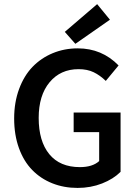

<svg xmlns="http://www.w3.org/2000/svg" viewBox="-20 -901 668 933"><path d="M356.9 12.2Q290.5 12.2 234.1 -10.3Q177.7 -32.7 136.5 -75Q95.2 -117.2 72 -181.4Q48.8 -245.6 48.8 -325.2Q48.8 -403.8 72.8 -468.5Q96.7 -533.2 138.2 -576.2Q179.7 -619.1 236.3 -642.6Q293 -666 357.9 -666Q475.1 -666 556.2 -583L494.1 -507.8Q465.8 -535.2 435.1 -550Q404.3 -564.9 361.8 -564.9Q273.9 -564.9 220.9 -501.2Q168 -437.5 168 -328.1Q168 -214.8 219.5 -151.9Q271 -88.9 368.2 -88.9Q429.7 -88.9 461.9 -118.2V-258.8H337.9V-354H565.9V-65.9Q531.2 -31.2 476.1 -9.5Q420.9 12.2 356.9 12.2ZM346.2 -688 294.9 -746.1 452.1 -880.9 514.2 -805.2Z"/></svg>

Font: Toshiba Sans Medium
Style: Regular
Weight: 500
Designer: Paul D. Hunt
Foundry: Toshiba Corporation
Version: Version 2.020;PS 2.0;hotconv 1.0.86;makeotf.lib2.5.63406